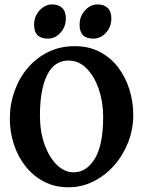

<svg xmlns="http://www.w3.org/2000/svg" viewBox="-20 -812 641 847"><path d="M282.2 14.2Q222.2 14.2 174.6 -10.5Q127 -35.2 93 -77.9Q59.1 -120.6 41.3 -175Q23.4 -229.5 23.4 -288.6Q23.4 -353 44.2 -410.6Q64.9 -468.3 102.8 -512.7Q140.6 -557.1 193.1 -582.8Q245.6 -608.4 309.1 -608.4Q372.1 -608.4 420.4 -583Q468.8 -557.6 501.5 -514.4Q534.2 -471.2 551 -417Q567.9 -362.8 567.9 -305.2Q567.9 -241.2 545.2 -183.6Q522.5 -126 482.9 -81.5Q443.4 -37.1 391.8 -11.5Q340.3 14.2 282.2 14.2ZM305.2 -51.8Q361.3 -51.8 398.2 -111.8Q435.1 -171.9 435.1 -296.9Q435.1 -361.8 415.8 -418.5Q396.5 -475.1 362.1 -510Q327.6 -544.9 281.7 -544.9Q219.7 -544.9 188 -481.2Q156.2 -417.5 156.2 -302.2Q156.2 -231.4 176.5 -174.8Q196.8 -118.2 230.5 -85Q264.2 -51.8 305.2 -51.8ZM270.5 -731Q270.5 -693.8 246.8 -667.7Q223.1 -641.6 191.4 -641.6Q130.4 -641.6 130.4 -702.6Q130.4 -740.2 154.8 -766.4Q179.2 -792.5 210 -792.5Q237.8 -792.5 254.2 -777.1Q270.5 -761.7 270.5 -731ZM471.2 -731Q471.2 -693.8 447.5 -667.7Q423.8 -641.6 391.6 -641.6Q331.1 -641.6 331.1 -702.6Q331.1 -740.2 355.2 -766.4Q379.4 -792.5 410.2 -792.5Q438.5 -792.5 454.8 -777.1Q471.2 -761.7 471.2 -731Z"/></svg>

Font: Namdhinggo ExtraBold
Style: Regular
Weight: 800
Designer: Victor Gaultney
Foundry: SIL International
Version: Version 3.001